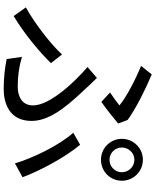

<svg xmlns="http://www.w3.org/2000/svg" viewBox="79 -884 842 1040"><g transform="rotate(90 500.0 -364.0)"><path d="M481 -539 532 -492C569 -518 626 -563 649 -583L630 -634C571 -678 460 -733 383 -765L337 -707C414 -676 508 -626 551 -590C536 -578 508 -557 481 -539ZM732 -603C732 -540 783 -490 845 -490C909 -490 959 -540 959 -603C959 -666 909 -717 845 -717C783 -717 732 -666 732 -603ZM779 -603C779 -640 809 -671 845 -671C883 -671 913 -640 913 -603C913 -566 883 -536 845 -536C809 -536 779 -566 779 -603ZM288 -62 300 21C345 30 399 37 463 37C535 37 635 9 635 -114C635 -204 569 -292 475 -391C452 -416 427 -443 402 -468L343 -417C417 -354 551 -216 551 -122C551 -58 496 -39 450 -39C387 -39 339 -47 288 -62ZM865 -24 940 -65C908 -153 833 -296 764 -377L699 -340C768 -263 837 -119 865 -24ZM322 -219 275 -279C219 -217 102 -128 20 -83L67 -17C164 -75 264 -159 322 -219Z"/></g></svg>

Font: DAIFUKU Sans JP
Style: Regular
Weight: 400
Designer: Original font ‘Source Han Sans JP’ : Ryoko NISHIZUKA  (kana, bopomofo & ideographs); Paul D. Hunt (Latin, Greek & Cyrill
Foundry: Daifuku
Version: Version 1.001